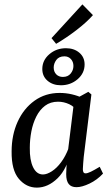

<svg xmlns="http://www.w3.org/2000/svg" viewBox="-20 -847 508 876"><path d="M215 -673 356 -827 404 -778Q377 -747 330.5 -711Q284 -675 236 -647ZM148 9Q100 9 66 -31Q32 -71 33 -156Q33 -231 60.5 -291.5Q88 -352 137.5 -387.5Q187 -423 252 -423Q281 -423 308.5 -416.5Q336 -410 359 -399L339 -332Q321 -360 296 -371.5Q271 -383 245 -383Q210 -383 185.5 -364.5Q161 -346 145.5 -315Q130 -284 123 -247Q116 -210 116 -173Q115 -117 131 -84Q147 -51 176 -51Q194 -51 216.5 -65.5Q239 -80 259 -107Q279 -134 293 -171L305 -164Q287 -77 243 -34Q199 9 148 9ZM329 7Q305 7 293.5 -7.5Q282 -22 282 -52Q282 -63 283 -80.5Q284 -98 286 -125L319 -393L383 -428L397 -416L362 -131Q361 -118 359.5 -101Q358 -84 358 -75Q358 -56 370 -56Q379 -56 394.5 -63.5Q410 -71 435 -86L450 -55Q423 -26 388.5 -9.5Q354 7 329 7ZM258 -458Q221 -458 197 -478.5Q173 -499 173 -532Q173 -572 205 -599.5Q237 -627 281 -627Q318 -627 342 -606.5Q366 -586 366 -553Q366 -513 334 -485.5Q302 -458 258 -458ZM267 -496Q290 -496 302.5 -511.5Q315 -527 315 -546Q315 -565 303.5 -577.5Q292 -590 274 -590Q249 -590 237 -573.5Q225 -557 225 -539Q225 -520 236.5 -508Q248 -496 267 -496Z"/></svg>

Font: Yrsa
Style: Italic
Weight: 400
Italic angle: -7.10001°
Designer: Anna Giedrys (Yrsa+Rasa design), David Brezina (Yrsa art-direction, Rasa art-direction, design)
Foundry: Rosetta Type Foundry
Version: Version 2.004